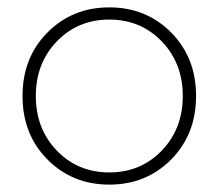

<svg xmlns="http://www.w3.org/2000/svg" viewBox="-20 -490 592 520"><path d="M134 -378Q77 -319 77 -230Q77 -141 134 -82Q191 -23 276 -23Q361 -23 418 -82Q475 -141 475 -230Q475 -319 418 -378Q361 -437 276 -437Q191 -437 134 -378ZM108.5 -58Q41 -126 41 -230Q41 -334 108.5 -402Q176 -470 276 -470Q376 -470 443.5 -402Q511 -334 511 -230Q511 -126 443.5 -58Q376 10 276 10Q176 10 108.5 -58Z"/></svg>

Font: Renner
Style: Thin
Weight: 200
Version: Version 003.000 ; ttfautohint (v0.97) -l 8 -r 50 -G 200 -x 1